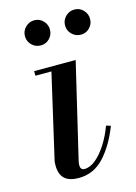

<svg xmlns="http://www.w3.org/2000/svg" viewBox="-105 -719 556 786"><g transform="rotate(-15 172.5 -325.5)"><path d="M130 10Q90 10 70.2 -8.2Q50.5 -26.5 50.5 -64.5Q50.5 -69.5 51 -76.5Q51.5 -83.5 53 -88.5L134 -440.5H66V-460H242L146.5 -56.5Q145.5 -52 145 -47.2Q144.5 -42.5 144.5 -38.5Q144.5 -30.5 148.8 -25Q153 -19.5 162 -19.5Q186 -19.5 210.2 -39.8Q234.5 -60 256 -93.8Q277.5 -127.5 292.5 -168.5L311.5 -162.5Q282 -86 237.8 -38Q193.5 10 130 10ZM290 -554.5Q268 -554.5 252.2 -570Q236.5 -585.5 236.5 -607.5Q236.5 -629.5 252.2 -645.2Q268 -661 290 -661Q312 -661 327.2 -645.2Q342.5 -629.5 342.5 -607.5Q342.5 -585.5 327.2 -570Q312 -554.5 290 -554.5ZM120 -554.5Q98 -554.5 82.2 -570Q66.5 -585.5 66.5 -607.5Q66.5 -629.5 82.2 -645.2Q98 -661 120 -661Q142 -661 157.2 -645.2Q172.5 -629.5 172.5 -607.5Q172.5 -585.5 157.2 -570Q142 -554.5 120 -554.5Z"/></g></svg>

Font: Bodoni Moda 11pt Medium
Style: Italic
Weight: 500
Italic angle: -13°
Designer: Owen Earl
Foundry: indestructible type
Version: Version 2.004